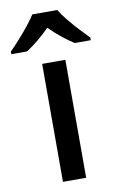

<svg xmlns="http://www.w3.org/2000/svg" viewBox="-133 -815 537 864"><g transform="rotate(-10 135.5 -383.0)"><path d="M189 0H83V-539H189ZM192 -766Q205 -744 227.5 -716.5Q250 -689 274.5 -662.5Q299 -636 317 -618V-606H244Q218 -622 189.5 -645Q161 -668 134 -695Q107 -668 79.5 -645.5Q52 -623 26 -606H-46V-618Q-27 -637 -3.5 -663Q20 -689 42 -716.5Q64 -744 78 -766Z"/></g></svg>

Font: Noto Sans Armenian Medium
Style: Regular
Weight: 500
Designer: Monotype Design Team
Foundry: Monotype Imaging Inc.
Version: Version 2.007